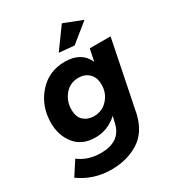

<svg xmlns="http://www.w3.org/2000/svg" viewBox="-239 -894 1112 1222"><g transform="rotate(-30 317.0 -282.5)"><path d="M408 -602 297 -612 408 -765 544 -712ZM217 200Q89 200 -15 126L51 24Q118 75 213 75Q351 75 381 -38L394 -93Q323 -28 232 -28Q135 -28 83 -92Q31 -156 31 -249Q31 -371 106.5 -457.5Q182 -544 301 -544Q421 -544 464 -450L482 -538H635L531 -24Q502 95 417 147.5Q332 200 217 200ZM291 -150Q352 -150 392 -194.5Q432 -239 432 -300Q432 -355 401.5 -383.5Q371 -412 326 -412Q263 -412 224.5 -366Q186 -320 186 -258Q186 -203 216 -176.5Q246 -150 291 -150Z"/></g></svg>

Font: Argentum Sans SemiBold
Style: Italic
Weight: 600
Italic angle: -11°
Designer: Julieta Ulanovsky (font), Cristiano Sobral (main changes and remaster)
Foundry: Julieta Ulanovsky (font), Cristiano Sobral (main changes and remaster)
Version: Version 2.007;June 15, 2022;FontCreator 14.0.0.2814 64-bit; 